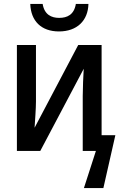

<svg xmlns="http://www.w3.org/2000/svg" viewBox="-20 -768 607 977"><path d="M280 -608C372 -608 428 -663 430 -748H366C357 -693 322 -677 281 -677C242 -677 206 -693 197 -748H134C137 -661 190 -608 280 -608ZM66 0H185L406 -418C404 -382 401 -321 401 -279V0H468L407 189H506L567 -80H497V-539H378L156 -118C158 -152 163 -214 163 -252V-539H66Z"/></svg>

Font: Noto Sans Mono SemiCondensed Medium
Style: Regular
Weight: 500
Width: 4
Designer: Monotype Design Team
Foundry: Monotype Imaging Inc.
Version: Version 2.014